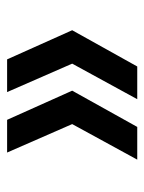

<svg xmlns="http://www.w3.org/2000/svg" viewBox="47 -524 406 540"><g transform="rotate(90 250.0 -254.0)"><path d="M159 -254 259 -437H167L65 -254L147 -71H239ZM329 -254 429 -437H337L235 -254L317 -71H409Z"/></g></svg>

Font: LXGW Marker Gothic
Style: Regular
Weight: 400
Version: Version 1.001